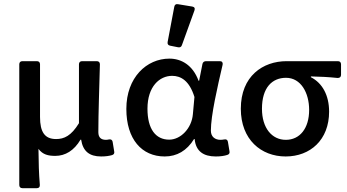

<svg xmlns="http://www.w3.org/2000/svg" viewBox="-20 -770 1733 958"><path d="M76.2 -449.2V153.3C76.2 163.1 82 168.9 91.8 168.9H164.1C173.8 168.9 179.7 163.1 178.7 152.3C173.8 91.8 172.9 47.9 171.9 -27.3C193.4 2 221.7 7.8 255.9 7.8C305.7 7.8 349.6 -18.6 381.8 -73.2H384.8C393.6 -15.6 425.8 10.7 484.4 10.7C508.8 10.7 525.4 7.8 539.1 3.9C548.8 1 551.8 -5.9 549.8 -14.6L542 -62.5C540 -72.3 533.2 -76.2 523.4 -74.2C518.6 -73.2 513.7 -72.3 508.8 -72.3C486.3 -72.3 470.7 -82 470.7 -110.4C470.7 -205.1 475.6 -335 478.5 -449.2C478.5 -459 472.7 -464.8 462.9 -464.8H389.6C379.9 -464.8 374 -459 374 -449.2V-155.3C335 -91.8 299.8 -76.2 259.8 -76.2C203.1 -76.2 179.7 -111.3 179.7 -186.5V-449.2C179.7 -459 173.8 -464.8 164.1 -464.8H91.8C82 -464.8 76.2 -459 76.2 -449.2Z M849.6 -736.3 816.4 -560.5C814.5 -549.8 819.3 -543.9 829.1 -542L868.2 -534.2C877 -532.2 884.8 -535.2 887.7 -544.9L950.2 -717.8C954.1 -728.5 950.2 -735.4 939.5 -737.3L868.2 -749C858.4 -751 851.6 -747.1 849.6 -736.3ZM610.4 -226.6C610.4 -75.2 687.5 10.7 801.8 10.7C862.3 10.7 912.1 -17.6 948.2 -76.2H951.2C957 -14.6 996.1 10.7 1056.6 10.7C1081.1 10.7 1099.6 7.8 1114.3 2.9C1124 0 1127 -6.8 1125 -15.6L1117.2 -62.5C1115.2 -73.2 1108.4 -76.2 1098.6 -74.2C1092.8 -73.2 1085.9 -72.3 1080.1 -72.3C1053.7 -72.3 1032.2 -86.9 1032.2 -118.2C1032.2 -194.3 1064.5 -334 1090.8 -447.3C1092.8 -458 1087.9 -464.8 1077.1 -464.8H1007.8C999 -464.8 992.2 -460 990.2 -451.2L973.6 -367.2H970.7C941.4 -446.3 883.8 -477.5 825.2 -477.5C711.9 -477.5 610.4 -383.8 610.4 -226.6ZM942.4 -200.2C936.5 -129.9 881.8 -73.2 824.2 -73.2C756.8 -73.2 715.8 -126 715.8 -227.5C715.8 -338.9 776.4 -391.6 838.9 -391.6C881.8 -391.6 924.8 -368.2 950.2 -286.1Z M1181.6 -227.5C1181.6 -73.2 1283.2 10.7 1405.3 10.7C1528.3 10.7 1622.1 -72.3 1622.1 -212.9C1622.1 -293.9 1588.9 -355.5 1531.2 -384.8V-388.7C1580.1 -387.7 1618.2 -385.7 1665 -380.9C1675.8 -380.9 1681.6 -386.7 1681.6 -396.5V-449.2C1681.6 -459 1675.8 -464.8 1666 -464.8H1410.2C1292 -464.8 1181.6 -390.6 1181.6 -227.5ZM1522.5 -221.7C1522.5 -128.9 1475.6 -72.3 1406.2 -72.3C1336.9 -72.3 1287.1 -130.9 1287.1 -227.5C1287.1 -333 1337.9 -381.8 1407.2 -381.8C1481.4 -381.8 1522.5 -306.6 1522.5 -221.7Z"/></svg>

Font: Ed Sans Neue Medium
Style: Regular
Weight: 500
Designer: Stephen Hutchings
Version: Version 1.004;PS 001.004;hotconv 1.0.88;makeotf.lib2.5.64775